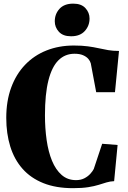

<svg xmlns="http://www.w3.org/2000/svg" viewBox="-20 -996 686 1027"><path d="M370.5 10.5Q279 10.5 211.8 -16.5Q144.5 -43.5 100.5 -93.2Q56.5 -143 35 -212.2Q13.5 -281.5 13.5 -365.5Q13.5 -456 39.8 -527.5Q66 -599 114 -649.2Q162 -699.5 228.5 -726Q295 -752.5 375 -752.5Q418.5 -752.5 449.8 -748.2Q481 -744 506.8 -738.2Q532.5 -732.5 558.2 -728Q584 -723.5 616.5 -723.5L595 -503H494.5L465.5 -657.5Q462 -670 452 -681.5Q442 -693 424 -700.8Q406 -708.5 378.5 -708.5Q328 -708.5 292.8 -673.8Q257.5 -639 239 -566Q220.5 -493 220.5 -379Q220.5 -309.5 229.5 -246.8Q238.5 -184 258.2 -136Q278 -88 309.8 -60.2Q341.5 -32.5 386.5 -32.5Q412 -32.5 431 -42.2Q450 -52 462.8 -66Q475.5 -80 481.5 -92L526.5 -227L609 -220.5L590.5 -27Q568.5 -26 549.5 -20.2Q530.5 -14.5 507.5 -7.2Q484.5 0 452 5.2Q419.5 10.5 370.5 10.5ZM359.5 -802Q317 -802 295 -826Q273 -850 273 -882Q273 -921 298.2 -948.8Q323.5 -976.5 371.5 -976.5H372.5Q415 -976.5 437 -952.5Q459 -928.5 459 -897Q459 -858 433.5 -830Q408 -802 360.5 -802Z"/></svg>

Font: Merriweather 96pt Black
Style: Regular
Weight: 900
Version: Version 2.100